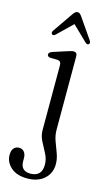

<svg xmlns="http://www.w3.org/2000/svg" viewBox="-153 -721 575 1002"><g transform="rotate(15 135.0 -220.0)"><path d="M187.5 -52Q187.5 -21.5 198.2 7.8Q209 37 219.8 65.8Q230.5 94.5 230.5 123Q230.5 172.5 196 203Q161.5 233.5 105 233.5Q47.5 233.5 16 205Q-15.5 176.5 -15.5 138.5Q-15.5 114.5 -4.8 102Q6 89.5 24 89.5Q41 89.5 51.2 102Q61.5 114.5 61.5 135.5V151.5Q61.5 205 115 205Q176 204 176 140.5Q176 111 161.5 83.2Q147 55.5 132.2 27.5Q117.5 -0.5 117.5 -31V-381.5Q117.5 -403.5 99 -405.5L59 -406Q42.5 -408 42.5 -420Q42.5 -431.5 61 -438L132 -461Q143.5 -464.5 152.2 -467.2Q161 -470 167.5 -470Q187.5 -470 187.5 -448.5ZM234.9 -527Q227.6 -520.5 216.9 -529.5L135.3 -608.5L53.7 -529.5Q43.1 -520.5 35.8 -527Q28 -534.5 37 -547.5L110.9 -654.5Q117 -663.5 122.5 -668.2Q128 -673 135.8 -673Q143.1 -673 148.4 -668.2Q153.7 -663.5 159.8 -654.5L233.7 -547.5Q242.2 -534.5 234.9 -527Z"/></g></svg>

Font: Fraunces 9pt Soft Light
Style: Regular
Weight: 300
Version: Version 1.000;[0bf87f6ff]